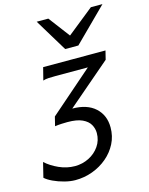

<svg xmlns="http://www.w3.org/2000/svg" viewBox="-171 -854 906 1169"><g transform="rotate(-15 281.5 -269.5)"><path d="M143.6 -488.3H536.6L522.9 -433.1L249.5 -198.7Q342.3 -198.7 393.8 -151.9Q445.3 -105 445.3 -27.8Q445.3 27.3 421.6 73.7Q397.9 120.1 357.2 154.5Q316.4 189 264.6 208Q212.9 227.1 156.2 227.1Q124.5 227.1 87.6 217.5Q50.8 208 19 193.1Q-12.7 178.2 -29.3 162.6L-6.3 69.3Q26.4 99.6 75.4 121.8Q124.5 144 175.8 144Q223.1 144 264.2 123.3Q305.2 102.5 330.3 66.2Q355.5 29.8 355.5 -16.6Q355.5 -44.9 341.3 -70.1Q327.1 -95.2 293.2 -111.1Q259.3 -127 199.7 -127Q183.1 -127 162.4 -126Q141.6 -125 120.6 -122.1L134.8 -179.7L406.2 -416.5H201.2Q179.7 -416.5 159.2 -415.5Q138.7 -414.6 123.5 -409.2ZM177.2 -765.6H250.5L351.6 -631.8L518.6 -765.6H591.8L384.8 -560.1H301.8Z"/></g></svg>

Font: Andika
Style: Italic
Weight: 400
Italic angle: -14°
Designer: Victor Gaultney, Annie Olsen, Julie Remington, Don Collingsworth, Eric Hays, Becca Hirsbrunner
Foundry: SIL International
Version: Version 6.101